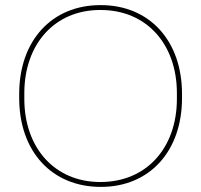

<svg xmlns="http://www.w3.org/2000/svg" viewBox="-20 -725 786 750"><path d="M55 -342C55 -133 183 5 373 5H375C563 5 691 -133 691 -342V-358C691 -567 563 -705 374 -705H372C183 -705 55 -567 55 -358ZM75 -339V-361C75 -552 193 -686 371 -686H373C553 -686 671 -552 671 -361V-339C671 -148 553 -14 372 -14C193 -14 75 -148 75 -339Z"/></svg>

Font: Fixel Text Thin
Style: Regular
Weight: 100
Width: 4
Designer: AlfaBravo + MacPaw
Foundry: Kyrylo Tkachov, Marchela Mozhyna, Serhii Makarenko, Maria Weinstein, Zakhar Kryvoshyya
Version: Version 1.211